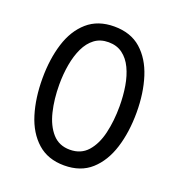

<svg xmlns="http://www.w3.org/2000/svg" viewBox="-134 -846 896 964"><g transform="rotate(20 314.5 -364.0)"><path d="M314 7Q227 7 171 -43Q115 -93 89 -177.5Q63 -262 63 -367Q63 -470 89 -553.5Q115 -637 171 -686Q227 -735 314 -735Q402 -735 457.5 -686Q513 -637 539.5 -553.5Q566 -470 566 -367Q566 -262 539.5 -177.5Q513 -93 457.5 -43Q402 7 314 7ZM314 -77Q373 -77 408.5 -117Q444 -157 459.5 -223Q475 -289 475 -367Q475 -423 466.5 -474Q458 -525 439 -565Q420 -605 389 -628Q358 -651 314 -651Q270 -651 239.5 -628Q209 -605 190 -565Q171 -525 162 -474Q153 -423 153 -367Q153 -289 169 -223Q185 -157 220.5 -117Q256 -77 314 -77Z"/></g></svg>

Font: Parkinsans Light
Style: Regular
Weight: 400
Version: Version 1.000